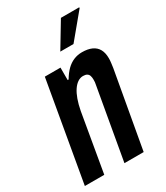

<svg xmlns="http://www.w3.org/2000/svg" viewBox="-183 -803 763 882"><g transform="rotate(-30 199.0 -362.0)"><path d="M-1 0 91 -527H174V-461H179Q195 -488 212.5 -505Q230 -522 250.5 -530.5Q271 -539 294 -539Q325 -539 346 -529.5Q367 -520 377.5 -501Q388 -482 388 -453Q388 -442 386.5 -430Q385 -418 383 -404L311 0H209L275 -375Q277 -383 277.5 -389.5Q278 -396 278 -403Q278 -416 275 -424.5Q272 -433 264.5 -437.5Q257 -442 244 -442Q229 -442 215.5 -433Q202 -424 190.5 -407Q179 -390 170 -365Q161 -340 155 -308L102 0ZM210 -591 290 -724H387V-720L280 -591Z"/></g></svg>

Font: Archivo ExtraCondensed SemiBold
Style: Italic
Weight: 600
Width: 2
Italic angle: -10°
Designer: Hector Gatti
Foundry: Omnibus-Type
Version: Version 2.001